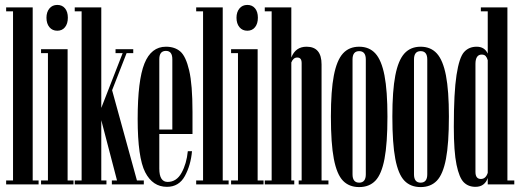

<svg xmlns="http://www.w3.org/2000/svg" viewBox="-20 -750 2117 781"><path d="M5 -16H33V-704H5V-720H113V-16H137V0H5Z M147 -16H175V-534H147V-550H255V-16H279V0H147ZM213 -730Q233 -730 244.5 -716Q256 -702 256 -678Q256 -654 244.5 -639.5Q233 -625 213 -625Q193 -625 181 -639.5Q169 -654 169 -678Q169 -701 181 -715.5Q193 -730 213 -730Z M565 -16V0H435V-16H456L392 -261V-16H413V0H284V-16H312V-704H284V-720H392V-311L479 -534H450V-550H522V-534H495L436 -383L537 -16Z M628 -64Q628 -10 662 -10Q698 -10 718.5 -47Q739 -84 744 -135H761Q756 -78 732 -34Q708 10 659 10Q601 10 570.5 -49.5Q540 -109 540 -266Q540 -423 567.5 -491.5Q595 -560 655 -560Q691 -560 713.5 -540.5Q736 -521 749.5 -463.5Q763 -406 763 -295V-205H628ZM628 -223H681V-509Q681 -543 655 -543Q628 -543 628 -509Z M778 -16H806V-704H778V-720H886V-16H910V0H778Z M920 -16H948V-534H920V-550H1028V-16H1052V0H920ZM986 -730Q1006 -730 1017.5 -716Q1029 -702 1029 -678Q1029 -654 1017.5 -639.5Q1006 -625 986 -625Q966 -625 954 -639.5Q942 -654 942 -678Q942 -701 954 -715.5Q966 -730 986 -730Z M1316 -16V0H1195V-16H1207V-493Q1207 -505 1202.5 -510.5Q1198 -516 1189 -516Q1173 -516 1165 -496V-16H1177V0H1057V-16H1085V-704H1057V-720H1165V-516Q1182 -560 1227 -560Q1288 -560 1288 -488V-16Z M1556 -276Q1556 -166 1544 -103.5Q1532 -41 1507 -15Q1482 11 1441 11Q1400 11 1375 -15Q1350 -41 1338 -103.5Q1326 -166 1326 -276Q1326 -381 1338 -443Q1350 -505 1375 -532.5Q1400 -560 1441 -560Q1482 -560 1507 -532.5Q1532 -505 1544 -443Q1556 -381 1556 -276ZM1468 -41V-508Q1468 -542 1441 -542Q1414 -542 1414 -508V-41Q1414 -7 1441 -7Q1468 -7 1468 -41Z M1806 -276Q1806 -166 1794 -103.5Q1782 -41 1757 -15Q1732 11 1691 11Q1650 11 1625 -15Q1600 -41 1588 -103.5Q1576 -166 1576 -276Q1576 -381 1588 -443Q1600 -505 1625 -532.5Q1650 -560 1691 -560Q1732 -560 1757 -532.5Q1782 -505 1794 -443Q1806 -381 1806 -276ZM1718 -41V-508Q1718 -542 1691 -542Q1664 -542 1664 -508V-41Q1664 -7 1691 -7Q1718 -7 1718 -41Z M2072 -16V0H1964V-26Q1959 -10 1946.5 0Q1934 10 1914 10Q1885 10 1866.5 -8.5Q1848 -27 1837 -80Q1826 -133 1826 -234Q1826 -374 1837 -445Q1848 -516 1867.5 -538Q1887 -560 1919 -560Q1951 -560 1964 -532V-704H1936V-720H2044V-16ZM1964 -47V-505Q1961 -516 1955.5 -522Q1950 -528 1939 -528Q1927 -528 1920.5 -518.5Q1914 -509 1914 -490V-51Q1914 -22 1936 -22Q1956 -22 1964 -47Z"/></svg>

Font: FFF_Magyar-Nemzet Bold
Style: Regular
Weight: 700
Width: 2
Designer: bBox Type GmbH
Foundry: bBox Type GmbH
Version: Version 0.004